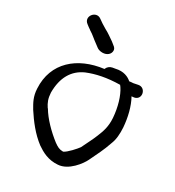

<svg xmlns="http://www.w3.org/2000/svg" viewBox="-172 -745 830 911"><g transform="rotate(30 243.0 -290.0)"><path d="M53 -104C83 -58 119 -10 167 26C196 46 233 67 284 63C341 60 388 -4 401 -32C420 -72 439 -108 454 -153C465 -180 467 -210 465 -245C461 -298 448 -352 425 -393H427L437 -394H438C481 -402 466 -464 426 -456L416 -454C411 -453 407 -452 401 -451C395 -451 387 -450 380 -449C363 -464 335 -478 293 -468L281 -466H280C264 -463 254 -454 249 -441C111 -424 11 -339 19 -201C21 -158 36 -133 53 -104ZM178 -381C224 -400 281 -412 351 -413C351 -412 355 -408 357 -405C380 -371 396 -315 400 -260C403 -214 393 -185 379 -151C368 -123 353 -96 338 -64C329 -51 294 -11 275 -3C254 -3 242 -10 224 -23C180 -57 135 -102 110 -145H109C94 -168 87 -185 85 -217C85 -299 117 -354 178 -381ZM99 -566V-565H100C119 -554 131 -541 155 -524L171 -512C177 -507 189 -503 201 -503C227 -503 243 -519 243 -537C243 -546 239 -553 229 -560L214 -572C193 -586 181 -596 158 -608C140 -618 126 -628 112 -638C79 -662 38 -611 73 -585C80 -579 89 -573 99 -566Z"/></g></svg>

Font: Stray Cat
Style: ExBdExt
Weight: 800
Version: Version 1.0